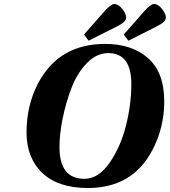

<svg xmlns="http://www.w3.org/2000/svg" viewBox="-20 -927 851 962"><path d="M113 -264Q113 -398 170 -508Q274 -707 507 -707Q641 -707 722 -635.5Q803 -564 803 -419Q803 -289 744 -176Q645 15 420 15Q272 15 192.5 -60Q113 -135 113 -264ZM278 -190Q278 -31 403 -31Q473 -31 528.5 -110.5Q584 -190 611 -297Q638 -404 638 -506Q638 -661 522 -661Q464 -661 415 -610.5Q366 -560 337.5 -484.5Q309 -409 293.5 -331.5Q278 -254 278 -190ZM401 -754 504 -871Q536 -907 553 -907Q573 -907 592.5 -882.5Q612 -858 612 -839Q612 -827 600.5 -816.5Q589 -806 563 -793L424 -723ZM600 -754 703 -871Q735 -907 752 -907Q772 -907 791.5 -882.5Q811 -858 811 -839Q811 -827 799.5 -816.5Q788 -806 762 -793L623 -723Z"/></svg>

Font: Lingua Franca
Style: Bold Italic
Weight: 700
Italic angle: -13°
Version: Version 1.19